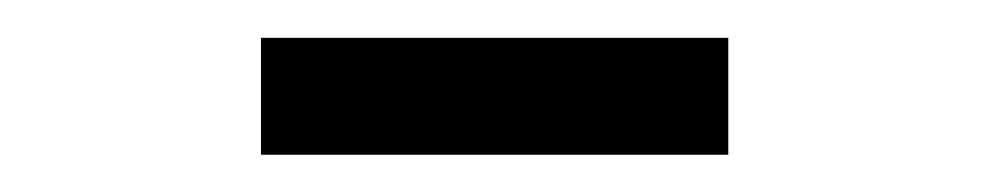

<svg xmlns="http://www.w3.org/2000/svg" viewBox="-20 -923 530 103"><path d="M120 -902.7H370.7V-840H120Z"/></svg>

Font: Tap Sans
Style: Regular
Weight: 400
Designer: Tap Payments
Foundry: Tap Payments
Version: Version 1.001;Glyphs 3.1.2 (3151)